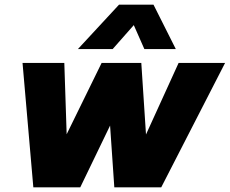

<svg xmlns="http://www.w3.org/2000/svg" viewBox="-20 -798 979 818"><path d="M312 -589 487 -778H634L729 -589H595L550 -691L460 -589ZM122 0 76 -530H254L264 -226L413 -530H582L602 -225L741 -530H939L667 0H467L449 -263L322 0Z"/></svg>

Font: Be Vietnam Pro Black
Style: Italic
Weight: 900
Italic angle: -12°
Designer: Lam Bao, Tony Le, Vietanh Nguyen
Foundry: Yellow Type Foundry
Version: Version 1.002; ttfautohint (v1.8.3)